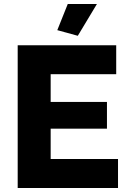

<svg xmlns="http://www.w3.org/2000/svg" viewBox="-20 -935 639 955"><path d="M367 -757 265 -785 317 -915H462ZM567 -144V0H68V-710H558V-566H232V-428H512V-295H232V-144Z"/></svg>

Font: Oxford Sans
Style: Regular
Weight: 800
Designer: Matt McInerney, Pablo Impallari, Rodrigo Fuenzalida
Foundry: Matt McInerney, Pablo Impallari, Rodrigo Fuenzalida
Version: Version 3.000g; ttfautohint (v1.5) -l 8 -r 28 -G 28 -x 14 -D